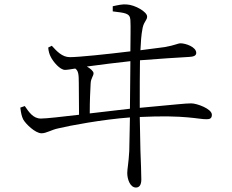

<svg xmlns="http://www.w3.org/2000/svg" viewBox="-20 -785 1040 860"><path d="M71 -303C74 -279 77 -264 84 -250C95 -230 138 -188 166 -188C188 -188 211 -204 241 -210C290 -222 439 -250 562 -259L559 -109C556 -53 550 -29 550 -10C550 18 563 55 589 55C605 55 613 42 613 19C613 -3 611 -62 609 -111L606 -261C814 -271 869 -250 906 -251C919 -251 929 -254 929 -271C929 -298 861 -322 837 -322C809 -322 771 -317 606 -302C606 -382 606 -463 607 -515C681 -521 789 -528 827 -530C844 -531 859 -534 859 -548C859 -575 811 -591 789 -591C776 -591 764 -582 717 -574L609 -560C611 -596 612 -626 619 -661C626 -691 639 -694 639 -711C639 -732 585 -763 548 -765C529 -767 508 -762 485 -757V-734C539 -727 562 -727 564 -696C566 -668 564 -608 564 -555C458 -542 332 -529 293 -529C258 -529 234 -556 212 -580L196 -572C197 -556 202 -540 207 -531C218 -508 249 -472 271 -472C281 -472 299 -475 317 -478C331 -468 333 -453 333 -411L334 -271C256 -262 188 -254 163 -254C128 -254 109 -284 91 -310ZM564 -511 562 -298 382 -277C382 -334 384 -374 386 -411C387 -435 399 -444 399 -457C399 -466 384 -479 369 -487C426 -495 509 -505 564 -511Z"/></svg>

Font: Noto Serif CJK SC Light
Style: Regular
Weight: 300
Designer: Ryoko NISHIZUKA 西塚涼子 (kana & ideographs); Frank Grießhammer (Latin, Greek & Cyrillic); Wenlong ZHANG 张文龙 (bopomofo); San
Foundry: Adobe
Version: Version 2.001;hotconv 1.1.0;makeotfexe 2.6.0